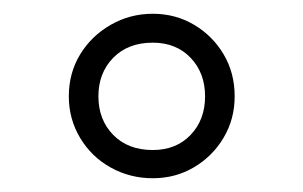

<svg xmlns="http://www.w3.org/2000/svg" viewBox="-20 -718 440 279"><path d="M202 -459Q169 -459 141 -474.5Q113 -490 96.5 -517.5Q80 -545 80 -578Q80 -612 96.5 -639Q113 -666 141 -682Q169 -698 202 -698Q235 -698 262 -682Q289 -666 305 -639Q321 -612 321 -578Q321 -545 305 -518Q289 -491 262 -475Q235 -459 202 -459ZM202 -500Q236 -500 257 -522Q278 -544 278 -578Q278 -612 257 -634Q236 -656 202 -656Q166 -656 144.5 -634Q123 -612 123 -578Q123 -544 144.5 -522Q166 -500 202 -500Z"/></svg>

Font: Archivo Expanded ExtraLight
Style: Regular
Weight: 250
Width: 7
Designer: Hector Gatti
Foundry: Omnibus-Type
Version: Version 2.001